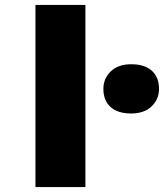

<svg xmlns="http://www.w3.org/2000/svg" viewBox="-20 -760 666 780"><path d="M124 0V-740H327V0ZM513 -299Q458 -299 429 -325.5Q400 -352 400 -399Q400 -441 430 -470Q460 -499 513 -499Q568 -499 597 -472.5Q626 -446 626 -399Q626 -357 596 -328Q566 -299 513 -299Z"/></svg>

Font: Lexend Exa Black
Style: Regular
Weight: 900
Designer: Bonnie Shaver-Troup, Thomas Jockin
Foundry: Lexend
Version: Version 1.007